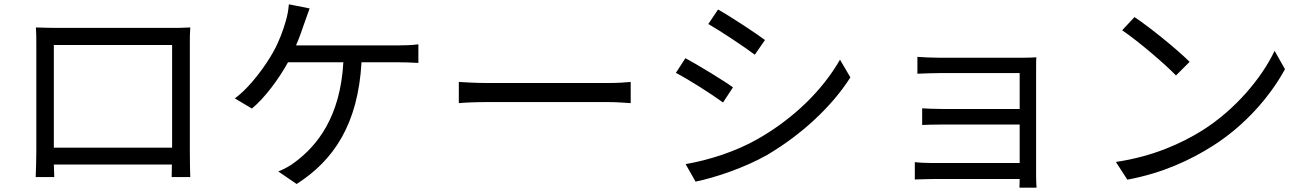

<svg xmlns="http://www.w3.org/2000/svg" viewBox="-20 -812 6040 888"><path d="M146 -685C148 -661 148 -630 148 -607C148 -569 148 -156 148 -115C148 -80 146 -6 145 7H231L229 -51H775L774 7H860C859 -4 858 -82 858 -114C858 -152 858 -561 858 -607C858 -632 858 -660 860 -685C830 -683 794 -683 772 -683C723 -683 289 -683 235 -683C212 -683 185 -684 146 -685ZM229 -129V-604H776V-129Z M1412 -773 1316 -792C1314 -766 1309 -738 1301 -712C1290 -674 1272 -622 1244 -572C1210 -511 1138 -409 1066 -357L1145 -310C1204 -358 1271 -449 1312 -524H1568C1554 -270 1446 -139 1348 -65C1326 -47 1295 -30 1267 -19L1352 39C1524 -71 1636 -238 1652 -524H1821C1844 -524 1883 -523 1915 -521V-607C1886 -603 1846 -602 1821 -602H1349C1365 -638 1377 -674 1387 -703C1394 -724 1404 -750 1412 -773Z M2102 -433V-335C2133 -338 2186 -340 2241 -340C2316 -340 2715 -340 2790 -340C2835 -340 2877 -336 2897 -335V-433C2875 -431 2839 -428 2789 -428C2715 -428 2315 -428 2241 -428C2185 -428 2132 -431 2102 -433Z M3301 -768 3256 -701C3315 -667 3423 -595 3471 -559L3518 -627C3475 -659 3360 -735 3301 -768ZM3151 -53 3197 28C3290 9 3428 -38 3529 -96C3688 -190 3827 -319 3913 -454L3865 -536C3784 -395 3652 -265 3486 -170C3385 -112 3261 -72 3151 -53ZM3150 -543 3106 -475C3166 -444 3275 -374 3324 -338L3370 -408C3326 -440 3209 -511 3150 -543Z M4211 -62V18C4227 18 4262 16 4294 16H4696L4695 56H4774C4773 42 4772 18 4772 2C4772 -83 4772 -460 4772 -496C4772 -515 4772 -536 4773 -547C4760 -546 4734 -545 4712 -545C4630 -545 4381 -545 4325 -545C4299 -545 4242 -547 4223 -549V-471C4241 -472 4299 -474 4325 -474C4380 -474 4662 -474 4696 -474V-308H4334C4300 -308 4264 -310 4245 -311V-234C4265 -235 4300 -236 4335 -236H4696V-58H4293C4259 -58 4227 -60 4211 -62Z M5227 -733 5170 -672C5244 -622 5369 -515 5419 -463L5482 -526C5426 -582 5298 -686 5227 -733ZM5141 -63 5194 19C5360 -12 5487 -73 5587 -136C5738 -231 5855 -367 5923 -492L5875 -577C5817 -454 5695 -306 5541 -209C5446 -150 5316 -89 5141 -63Z"/></svg>

Font: Noto Sans Mono CJK SC
Style: Regular
Weight: 400
Designer: Ryoko NISHIZUKA 西塚涼子 (kana, bopomofo & ideographs); Paul D. Hunt (Latin, Greek & Cyrillic); Sandoll Communications 산돌커뮤니
Foundry: Adobe
Version: Version 2.004;hotconv 1.0.118;makeotfexe 2.5.65603